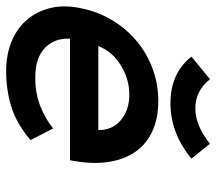

<svg xmlns="http://www.w3.org/2000/svg" viewBox="-74 -610 679 602"><g transform="rotate(90 265.0 -308.5)"><path d="M85 -189Q82 -142.1 113 -111.1Q144 -80.1 207 -80.1Q255.9 -80.1 295.4 -95.5Q335 -110.8 366.2 -136.2L402.8 -64.9Q350.1 -21 297.6 -4.9Q245.1 11.2 187 11.2Q133.8 11.2 92.3 -6.3Q50.8 -23.9 24.4 -55.4Q-2 -86.9 -12 -130.4Q-22 -173.8 -9.8 -227.1Q1 -278.8 27.6 -322.5Q54.2 -366.2 92.5 -398.2Q130.9 -430.2 179 -448Q227.1 -465.8 279.8 -465.8Q335 -465.8 375.5 -447Q416 -428.2 440.4 -392.6Q464.8 -356.9 471.9 -305.4Q479 -253.9 465.8 -189ZM371.1 -277.8Q372.1 -321.8 340.1 -348.4Q308.1 -375 259.8 -375Q211.9 -375 168.5 -348.4Q125 -321.8 107.9 -277.8ZM460.9 -569.8Q380.9 -503.9 287.1 -503.9Q192.9 -503.9 141.1 -569.8L211.9 -627.9Q248 -582 303.2 -582Q357.9 -582 414.1 -627.9Z"/></g></svg>

Font: Anonymous Pro
Style: Bold Italic
Weight: 700
Italic angle: -12°
Monospace: yes
Designer: Mark Simonson
Version: Version 1.003